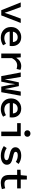

<svg xmlns="http://www.w3.org/2000/svg" viewBox="2006 -2782 788 4840"><g transform="rotate(90 2400.0 -362.0)"><path d="M237 0 41 -491H157L252 -236Q265 -201 301 -88H305Q341 -201 354 -236L449 -491H559L368 0Z M930 12Q814 12 737.5 -57.5Q661 -127 661 -246Q661 -362 736 -432.5Q811 -503 915 -503Q1022 -503 1082 -439Q1142 -375 1142 -270Q1142 -245 1137 -212H776Q786 -145 830.5 -111Q875 -77 945 -77Q1011 -77 1083 -118L1122 -46Q1033 12 930 12ZM918 -414Q865 -414 827.5 -383Q790 -352 779 -294H1040Q1028 -414 918 -414Z M1330 0V-491H1425L1435 -380H1438Q1516 -503 1647 -503Q1701 -503 1742 -483L1718 -386Q1670 -401 1629 -401Q1514 -401 1446 -271V0Z M1899 0 1806 -491H1919L1963 -236Q1973 -170 1982 -95H1985Q1993 -159 2011 -236L2056 -443H2151L2195 -236Q2215 -147 2223 -95H2227Q2230 -119 2236 -165.5Q2242 -212 2245 -236L2287 -491H2394L2304 0H2164L2123 -196Q2112 -254 2102 -341H2098Q2088 -256 2078 -196L2038 0Z M2730 12Q2614 12 2537.5 -57.5Q2461 -127 2461 -246Q2461 -362 2536 -432.5Q2611 -503 2715 -503Q2822 -503 2882 -439Q2942 -375 2942 -270Q2942 -245 2937 -212H2576Q2586 -145 2630.5 -111Q2675 -77 2745 -77Q2811 -77 2883 -118L2922 -46Q2833 12 2730 12ZM2718 -414Q2665 -414 2627.5 -383Q2590 -352 2579 -294H2840Q2828 -414 2718 -414Z M3297 0V-400H3084V-491H3412V0ZM3264 -658Q3264 -692 3287.5 -714Q3311 -736 3346 -736Q3381 -736 3404.5 -714Q3428 -692 3428 -658Q3428 -623 3405 -602Q3382 -581 3346 -581Q3310 -581 3287 -602Q3264 -623 3264 -658Z M3903 12Q3775 12 3662 -64L3712 -137Q3806 -75 3918 -75Q3967 -75 3992.5 -91.5Q4018 -108 4018 -134Q4018 -159 3991 -175Q3964 -191 3882 -208Q3784 -228 3738 -264Q3692 -300 3692 -356Q3692 -422 3749.5 -462.5Q3807 -503 3908 -503Q4015 -503 4113 -438L4060 -367Q3984 -416 3898 -416Q3807 -416 3807 -362Q3807 -337 3834 -324Q3861 -311 3935 -295Q4049 -270 4091 -235.5Q4133 -201 4133 -140Q4133 -74 4072 -31Q4011 12 3903 12Z M4591 12Q4390 12 4390 -198V-400H4259V-486L4395 -491L4410 -645H4505V-491H4729V-400H4505V-198Q4505 -136 4531 -108Q4557 -80 4619 -80Q4673 -80 4726 -100L4748 -16Q4666 12 4591 12Z"/></g></svg>

Font: TypoPRO Source Code Pro
Style: Regular
Weight: 600
Monospace: yes
Designer: Paul D. Hunt, Teo Tuominen
Foundry: Adobe Systems Incorporated
Version: Version 2.010;PS 1.0;hotconv 1.0.84;makeotf.lib2.5.63406